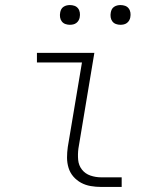

<svg xmlns="http://www.w3.org/2000/svg" viewBox="-20 -739 640 759"><path d="M380 0Q359 0 338.5 -3.5Q318 -7 300.5 -16.5Q283 -26 270 -41Q257 -56 251 -75.5Q245 -95 245 -116Q245 -137 248 -158L304 -492H126V-530H353L290 -152Q287 -129 289 -107Q291 -85 304 -68.5Q317 -52 337.5 -45Q358 -38 380 -38H461V0ZM456 -641Q447 -641 438.5 -644Q430 -647 424.5 -654Q419 -661 417.5 -670.5Q416 -680 418 -690Q419 -696 422 -702Q425 -708 431 -712Q437 -716 443.5 -717.5Q450 -719 456 -719Q466 -719 474.5 -716Q483 -713 488.5 -706Q494 -699 495.5 -689.5Q497 -680 495 -670Q494 -664 490.5 -658Q487 -652 481.5 -648Q476 -644 469.5 -642.5Q463 -641 456 -641ZM256 -641Q247 -641 238.5 -644Q230 -647 224.5 -654Q219 -661 217.5 -670.5Q216 -680 218 -690Q219 -696 222 -702Q225 -708 231 -712Q237 -716 243.5 -717.5Q250 -719 256 -719Q266 -719 274.5 -716Q283 -713 288.5 -706Q294 -699 295.5 -689.5Q297 -680 295 -670Q294 -664 290.5 -658Q287 -652 281.5 -648Q276 -644 269.5 -642.5Q263 -641 256 -641Z"/></svg>

Font: Iosevka Curly Slab XLtEx
Style: Italic
Weight: 200
Width: 7
Italic angle: -9°
Monospace: yes
Designer: Belleve Invis
Foundry: Belleve Invis
Version: Version 11.1.0; ttfautohint (v1.8.3)